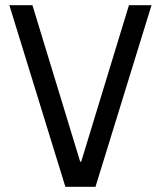

<svg xmlns="http://www.w3.org/2000/svg" viewBox="-20 -720 620 740"><path d="M232 0H348L564 -700H477L293 -97H289L105 -700H16Z"/></svg>

Font: CommitMono-dimboump
Style: Regular
Weight: 400
Monospace: yes
Designer: Eigil Nikolajsen
Foundry: Eigil Nikolajsen
Version: Version 1.143